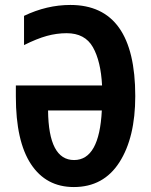

<svg xmlns="http://www.w3.org/2000/svg" viewBox="-20 -745 610 775"><path d="M392 -400H44V-355Q44 -175 105 -82.5Q166 10 278 10Q398 10 462 -90Q526 -190 526 -357Q526 -725 264 -725Q169 -725 77 -681V-563Q129 -589 169 -600Q209 -611 249 -611Q323 -611 355 -554.5Q387 -498 392 -400ZM174 -299H391Q381 -99 279 -99Q176 -99 174 -299Z"/></svg>

Font: Noto Sans UI Condensed
Style: Bold
Weight: 700
Width: 3
Designer: Monotype Design Team
Foundry: Monotype Imaging Inc.
Version: 1.001